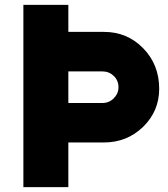

<svg xmlns="http://www.w3.org/2000/svg" viewBox="-20 -770 692 790"><path d="M407.5 -638.8Q503.8 -638.8 569.4 -571.2Q635 -503.8 635 -405Q635 -312.5 568.8 -248.1Q502.5 -183.8 407.5 -183.8H261.2V0H76.2V-638.8V-750H261.2V-638.8ZM401.2 -346.2Q428.8 -346.2 448.1 -365.6Q467.5 -385 467.5 -411.2Q467.5 -438.8 448.1 -457.5Q428.8 -476.2 401.2 -476.2H261.2V-346.2Z"/></svg>

Font: Now Alt Black
Style: Regular
Weight: 900
Designer: Alfredo Marco Pradil
Foundry: Alfredo Marco Pradil
Version: Version 1.002;PS 001.002;hotconv 1.0.88;makeotf.lib2.5.64775